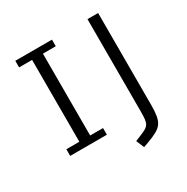

<svg xmlns="http://www.w3.org/2000/svg" viewBox="-198 -882 1212 1244"><g transform="rotate(-30 408.0 -260.0)"><path d="M83 0.5V-49.3H180.2V-661.6H83V-710.9H357.4V-661.6H261.2V-49.3H357.4V0.5ZM526.4 190.9 501.5 131.3 553.2 109.9Q576.2 100.6 590.1 91.8Q604 83 611.1 70.3Q618.2 57.6 620.6 36.4Q623 15.1 623 -19.5V-710.9H702.6V-23.9Q702.6 25.9 697 58.1Q691.4 90.3 676.8 110.8Q662.1 131.3 635 146.2Q607.9 161.1 565.4 176.8Z"/></g></svg>

Font: Comme Light
Style: Regular
Weight: 300
Version: Version 1.000;gftools[0.9.27]